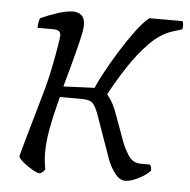

<svg xmlns="http://www.w3.org/2000/svg" viewBox="-43 -542 580 585"><g transform="rotate(5 247.5 -250.0)"><path d="M99 0Q92 0 77 -8.5Q62 -17 48.5 -28Q35 -39 33 -46Q36 -59 45 -90.5Q54 -122 66.5 -166Q79 -210 93 -259Q102 -292 109 -327.5Q116 -363 120.5 -390Q125 -417 125 -424Q125 -441 103 -441H54Q54 -458 59 -471Q86 -483 112.5 -491.5Q139 -500 158 -500Q174 -500 184 -491Q194 -482 194 -461Q194 -447 186 -413.5Q178 -380 167.5 -341Q157 -302 148 -270L243 -274Q249 -289 265.5 -320Q282 -351 304.5 -387.5Q327 -424 350 -455Q373 -486 391 -500H492Q497 -493 494 -475L465 -466Q429 -455 396 -421.5Q363 -388 334.5 -344.5Q306 -301 283 -258Q288 -252 294.5 -242.5Q301 -233 310 -212L344 -119Q351 -100 364.5 -78Q378 -56 404 -56H430Q434 -54 435.5 -48Q437 -42 436 -37Q423 -23 399.5 -11.5Q376 0 361 0Q343 0 328 -20Q313 -40 305 -63L258 -196Q249 -220 240 -228.5Q231 -237 206 -237H140Q124 -175 117 -136Q110 -97 110 -63Q110 -50 111.5 -37.5Q113 -25 115 -13Q113 -10 110 -6.5Q107 -3 99 0Z"/></g></svg>

Font: Texturina 72pt 72pt ExtraLight
Style: Italic
Weight: 200
Italic angle: -11°
Designer: Guillermo Torres Carreño
Foundry: Omnibus-Type
Version: Version 1.002; ttfautohint (v1.8.3)